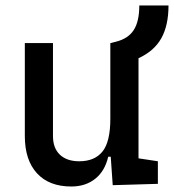

<svg xmlns="http://www.w3.org/2000/svg" viewBox="-20 -676 640 706"><path d="M242.2 9.8Q160.6 9.8 116 -38.8Q71.3 -87.4 71.3 -175.8V-517.6H174.8V-175.8Q174.8 -131.3 200.2 -107.2Q225.6 -83 271.5 -83Q328.1 -83 356.9 -118.9Q385.7 -154.8 385.7 -239.3V-517.6H386.2L405.8 -522.5Q451.2 -533.7 471.7 -565.4Q492.2 -597.2 492.2 -655.8H599.6Q599.6 -582.5 573.2 -535.4Q546.9 -488.3 489.3 -461.9V-93.8L560.5 -83V0L394.5 4.9L387.2 -99.6H377.9Q365.7 -46.9 330.1 -18.6Q294.4 9.8 242.2 9.8Z"/></svg>

Font: Cascadia Code NF
Style: Regular
Weight: 400
Monospace: yes
Designer: Aaron Bell
Foundry: Saja Typeworks
Version: Version 2404.023; ttfautohint (v1.8.4)